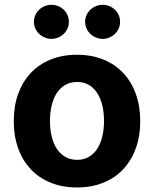

<svg xmlns="http://www.w3.org/2000/svg" viewBox="-20 -785 654 815"><path d="M38.4 -270.6Q38.4 -334.2 57 -386Q75.6 -437.9 110.4 -475Q145.2 -512.1 195 -532.3Q244.7 -552.6 306.8 -552.6Q369 -552.6 418.7 -532.3Q468.4 -512.1 503.2 -475Q538 -437.9 556.6 -386Q575.3 -334.2 575.3 -270.6Q575.3 -207.7 556.6 -155.9Q538 -104 503.2 -66.9Q468.4 -29.8 418.7 -9.6Q369 10.7 306.8 10.7Q244.7 10.7 195 -9.6Q145.2 -29.8 110.4 -66.9Q75.6 -104 57 -155.9Q38.4 -207.7 38.4 -270.6ZM192.1 -271.7Q192.1 -236.2 199.4 -205.8Q206.7 -175.4 221.2 -153.4Q235.8 -131.4 257.3 -119Q278.8 -106.5 307.5 -106.5Q335.6 -106.5 356.9 -119Q378.2 -131.4 392.6 -153.4Q407 -175.4 414.2 -205.8Q421.5 -236.2 421.5 -271.7Q421.5 -307.5 414.2 -337.7Q407 -367.9 392.6 -390.1Q378.2 -412.3 356.9 -424.7Q335.6 -437.1 307.5 -437.1Q278.8 -437.1 257.3 -424.7Q235.8 -412.3 221.2 -390.1Q206.7 -367.9 199.4 -337.7Q192.1 -307.5 192.1 -271.7ZM415.8 -764.6Q431.5 -764.6 444.8 -758.9Q458.1 -753.2 468.2 -743.4Q478.3 -733.7 484 -720.5Q489.7 -707.4 489.7 -692.5Q489.7 -677.6 484 -664.4Q478.3 -651.3 468.2 -641.5Q458.1 -631.7 444.8 -625.9Q431.5 -620 415.8 -620Q400.6 -620 386.9 -625.9Q373.2 -631.7 363.1 -641.5Q353 -651.3 347.1 -664.4Q341.3 -677.6 341.3 -692.5Q341.3 -707.4 347.1 -720.5Q353 -733.7 363.1 -743.4Q373.2 -753.2 386.9 -758.9Q400.6 -764.6 415.8 -764.6ZM198.5 -764.6Q214.1 -764.6 227.5 -758.9Q240.8 -753.2 250.9 -743.4Q261 -733.7 266.7 -720.5Q272.4 -707.4 272.4 -692.5Q272.4 -677.6 266.7 -664.4Q261 -651.3 250.9 -641.5Q240.8 -631.7 227.5 -625.9Q214.1 -620 198.5 -620Q183.2 -620 169.6 -625.9Q155.9 -631.7 145.8 -641.5Q135.7 -651.3 129.8 -664.4Q123.9 -677.6 123.9 -692.5Q123.9 -707.4 129.8 -720.5Q135.7 -733.7 145.8 -743.4Q155.9 -753.2 169.6 -758.9Q183.2 -764.6 198.5 -764.6Z"/></svg>

Font: Cannonade
Style: Bold
Weight: 700
Designer: Rasmus Andersson
Foundry: rsms
Version: Version 3.012;git-f93a4a705